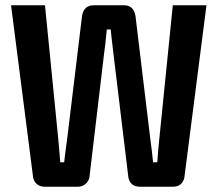

<svg xmlns="http://www.w3.org/2000/svg" viewBox="-20 -710 827 730"><path d="M765 -690 681 -35Q673 0 637 0H513Q475 0 468 -36L410 -517Q409 -526 407 -542.5Q405 -559 403.5 -572.5Q402 -586 401 -598H386Q385 -589 383.5 -572.5Q382 -556 380.5 -542.5Q379 -529 377 -517L320 -36Q317 -20 304.5 -10Q292 0 275 0H150Q133 0 121 -9.5Q109 -19 106 -35L22 -690H151L201 -187Q202 -175 203.5 -160Q205 -145 206.5 -125Q208 -105 209 -93H224Q226 -114 236 -187L292 -650Q299 -690 337 -690H451Q488 -690 495 -650L551 -186Q558 -135 562 -93H578Q581 -139 586 -185L637 -690Z"/></svg>

Font: Exo 2 Semi Bold Condensed
Style: Regular
Weight: 600
Width: 3
Designer: Natanael Gama
Version: Version 1.001;PS 001.001;hotconv 1.0.70;makeotf.lib2.5.58329